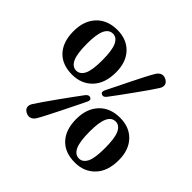

<svg xmlns="http://www.w3.org/2000/svg" viewBox="-171 -914 1129 1129"><g transform="rotate(45 393.0 -350.0)"><path d="M208.5 -714Q286.5 -714 332.8 -665Q379 -616 379 -532Q379 -440 330.8 -389.5Q282.5 -339 205.5 -339Q122 -339 76.2 -388.5Q30.5 -438 30.5 -527Q30.5 -612 78 -663Q125.5 -714 208.5 -714ZM271.5 -524.5Q271.5 -608 254.2 -644Q237 -680 205.5 -680Q172 -680 155.2 -644Q138.5 -608 138.5 -532Q138.5 -446 155.8 -409.5Q173 -373 206 -373Q236.5 -373 254 -406.5Q271.5 -440 271.5 -524.5ZM442.5 -392Q427.5 -373 411.5 -381.5Q396.5 -389 407.5 -412Q419.5 -435 438.2 -473.2Q457 -511.5 478 -554Q499 -596.5 518 -633.2Q537 -670 549.5 -690Q561 -708 577.2 -713.2Q593.5 -718.5 612.5 -708Q630.5 -698 633.8 -682Q637 -666 625.5 -648.5Q614.5 -630.5 591 -596.8Q567.5 -563 539.2 -523.8Q511 -484.5 485 -449Q459 -413.5 442.5 -392ZM345 -308.5Q360.5 -328 376.5 -319.5Q392 -311 380 -288.5Q368.5 -265.5 349.8 -227Q331 -188.5 309.8 -146Q288.5 -103.5 269.5 -66.5Q250.5 -29.5 238.5 -9.5Q227 8 210.5 13Q194 18 175.5 8Q157.5 -1.5 154.2 -17.5Q151 -33.5 162.5 -51.5Q174 -69.5 197.5 -103.5Q221 -137.5 249 -176.8Q277 -216 303 -251.5Q329 -287 345 -308.5ZM585 -360Q663 -360 709.2 -311Q755.5 -262 755.5 -178Q755.5 -86 707.2 -35.5Q659 15 582 15Q498.5 15 452.8 -34.5Q407 -84 407 -173Q407 -258 454.5 -309Q502 -360 585 -360ZM648 -170.5Q648 -254 630.8 -290Q613.5 -326 582 -326Q548.5 -326 531.8 -290Q515 -254 515 -178Q515 -92 532.2 -55.5Q549.5 -19 582.5 -19Q613 -19 630.5 -52.5Q648 -86 648 -170.5Z"/></g></svg>

Font: Fraunces 9pt SemiBold
Style: Regular
Weight: 600
Version: Version 1.000;[b76b70a41]